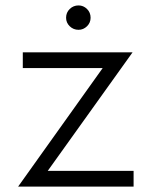

<svg xmlns="http://www.w3.org/2000/svg" viewBox="-20 -695 565 715"><path d="M272.5 -584Q253.4 -584 239.7 -597.2Q226.1 -610.4 226.1 -628.9Q226.1 -648.4 239.7 -661.6Q253.4 -674.8 272.5 -674.8Q290.5 -674.8 304 -661.6Q317.4 -648.4 317.4 -628.9Q317.4 -610.4 304 -597.2Q290.5 -584 272.5 -584ZM157.7 -58.6H477.5V0H47.4L362.3 -441.4H64.9V-500H473.6Z"/></svg>

Font: Now Alt Light
Style: Regular
Weight: 300
Designer: Alfredo Marco Pradil
Foundry: Alfredo Marco Pradil
Version: Version 1.002;PS 001.002;hotconv 1.0.88;makeotf.lib2.5.64775